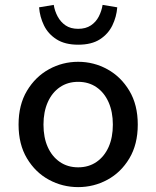

<svg xmlns="http://www.w3.org/2000/svg" viewBox="-20 -754 640 786"><path d="M300 12Q236 12 180.5 -18Q125 -48 90.5 -105.5Q56 -163 56 -244Q56 -325 90.5 -382.5Q125 -440 180.5 -470.5Q236 -501 300 -501Q364 -501 419.5 -470.5Q475 -440 509.5 -382.5Q544 -325 544 -244Q544 -163 509.5 -105.5Q475 -48 419.5 -18Q364 12 300 12ZM300 -69Q343 -69 375 -91Q407 -113 424.5 -152Q442 -191 442 -244Q442 -296 424.5 -335.5Q407 -375 375 -397Q343 -419 300 -419Q257 -419 225 -397Q193 -375 175.5 -335.5Q158 -296 158 -244Q158 -191 175.5 -152Q193 -113 225 -91Q257 -69 300 -69ZM300 -571Q246 -571 211.5 -593Q177 -615 160 -650Q143 -685 140 -724L200 -734Q204 -709 216 -686.5Q228 -664 248.5 -650Q269 -636 300 -636Q331 -636 352 -650Q373 -664 384.5 -686.5Q396 -709 400 -734L460 -724Q457 -685 440 -650Q423 -615 389 -593Q355 -571 300 -571Z"/></svg>

Font: Source Code Pro ExtraLight Medium
Style: Regular
Weight: 500
Monospace: yes
Version: Version 1.018;hotconv 1.0.116;makeotfexe 2.5.65601